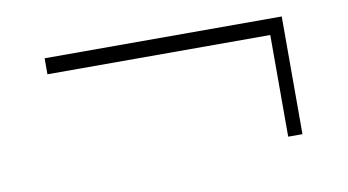

<svg xmlns="http://www.w3.org/2000/svg" viewBox="-41 -355 791 437"><g transform="rotate(-10 354.0 -136.0)"><path d="M80 -272V-235H595V0H628V-272Z"/></g></svg>

Font: Sprat
Style: Bold
Weight: 700
Designer: Ethan Nakache
Foundry: Collletttivo
Version: Version 2.000;Glyphs 3.2 (3217)